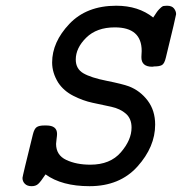

<svg xmlns="http://www.w3.org/2000/svg" viewBox="-20 -639 632 667"><path d="M58.1 -21Q58.1 -25.9 94.2 -171.9Q99.1 -191.9 107.7 -197.5Q116.2 -203.1 133.8 -203.1H141.1Q178.2 -203.1 178.2 -173.8Q178.2 -168 176.5 -156Q174.8 -144 174.8 -139.2Q174.8 -100.1 210 -83.5Q245.1 -66.9 293.9 -66.9Q362.8 -66.9 399.9 -109.9Q437 -152.8 437 -195.8Q437 -226.6 417.5 -243.9Q397.9 -261.2 366.5 -268.1Q335 -274.9 301.5 -282Q268.1 -289.1 234.6 -306.2Q201.2 -323.2 182.1 -352.1Q161.1 -386.2 161.1 -421.9Q161.1 -492.7 220.9 -555.9Q280.8 -619.1 383.8 -619.1Q460.9 -619.1 512.2 -578.1Q514.2 -581.1 518.1 -586.9Q522 -592.8 523.4 -595Q524.9 -597.2 527.8 -601.1Q530.8 -605 532.5 -606.4Q534.2 -607.9 536.6 -610.4Q539.1 -612.8 540.5 -614Q542 -615.2 544.4 -616.7Q546.9 -618.2 548.8 -618.2Q550.8 -618.2 554 -618.7Q557.1 -619.1 560.1 -619.1Q577.1 -619.1 584.5 -609.6Q591.8 -600.1 591.8 -589.8Q591.8 -585 556.2 -439Q551.3 -418 542.7 -413.1Q534.2 -408.2 516.1 -408.2Q515.1 -408.2 512.5 -407.7Q509.8 -407.2 508.8 -407.2Q470.7 -407.2 471.2 -440.9Q471.2 -444.8 471.7 -451.9Q472.2 -459 472.2 -461.9Q472.2 -543.9 378.9 -543.9Q315.9 -543.9 279.5 -508.1Q243.2 -472.2 243.2 -432.1Q243.2 -399.9 269.5 -384.5Q295.9 -369.1 350.8 -358.2Q405.8 -347.2 428.2 -338.9Q467.3 -323.7 493.2 -289.3Q519 -254.9 519 -206.1Q519 -128.9 457.5 -60.5Q396 7.8 291 7.8Q194.8 7.8 138.2 -33.2Q121.1 -7.3 112.5 0.2Q104 7.8 89.8 7.8Q74.7 7.8 66.4 -0.5Q58.1 -8.8 58.1 -21Z"/></svg>

Font: CMU Typewriter Text
Style: BoldItalic
Weight: 700
Italic angle: -14.04°
Version: Version 0.7.0